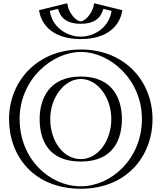

<svg xmlns="http://www.w3.org/2000/svg" viewBox="-20 -1144 992 1179"><path d="M263.5 -413C263.5 -536 331.5 -659 476.5 -659C622.5 -659 688.5 -536 688.5 -413C688.5 -290 626.5 -167 476.5 -167C322.5 -167 263.5 -290 263.5 -413ZM60.5 -413C60.5 -654 249.5 -840 476.5 -840C705.5 -840 891.5 -654 891.5 -413C891.5 -172 713.5 15 476.5 15C232.5 15 60.5 -172 60.5 -413ZM580.5 -1116C580.5 -1116 569.5 -1013 475.5 -1013C381.5 -1013 370.5 -1116 370.5 -1116L244.5 -1085C256.5 -978 346.5 -904 475.5 -904C604.5 -904 694.5 -978 706.5 -1085ZM248.5 -413C248.5 -286.1 311.4 -152 476.5 -152C637.7 -152 703.5 -285.9 703.5 -413C703.5 -540.4 633.6 -674 476.5 -674C320.5 -674 248.5 -540.5 248.5 -413ZM75.5 -413C75.5 -179.5 241.1 0 476.5 0C704.9 0 876.5 -179.7 876.5 -413C876.5 -646 697 -825 476.5 -825C257.9 -825 75.5 -645.9 75.5 -413ZM592.2 -1097.7 689.7 -1073.7C672.8 -981.7 593 -919 475.5 -919C357.4 -919 278 -982.8 261.3 -1073.7L358.8 -1097.7C366.5 -1067 393.3 -998 475.5 -998C558.3 -998 584.9 -1068.6 592.2 -1097.7ZM248.5 -413C248.5 -540.5 320.5 -674 476.5 -674C633.6 -674 703.5 -540.4 703.5 -413C703.5 -285.9 637.7 -152 476.5 -152C311.4 -152 248.5 -286.1 248.5 -413ZM75.5 -413C75.5 -645.9 257.9 -825 476.5 -825C697 -825 876.5 -646 876.5 -413C876.5 -179.7 704.9 0 476.5 0C241.1 0 75.5 -179.5 75.5 -413ZM592.2 -1097.7C584.9 -1068.6 558.3 -998 475.5 -998C393.3 -998 366.5 -1067 358.8 -1097.7L261.3 -1073.7C278 -982.8 357.4 -919 475.5 -919C593 -919 672.8 -981.7 689.7 -1073.7ZM263.5 -413C263.5 -290 322.6 -167 476.5 -167C626.4 -167 688.5 -290 688.5 -413C688.5 -536 622.5 -659 476.5 -659C331.5 -659 263.5 -536 263.5 -413ZM60.5 -413C60.5 -172 232.5 15 476.5 15C713.5 15 891.5 -172 891.5 -413C891.5 -654 705.5 -840 476.5 -840C249.5 -840 60.5 -654 60.5 -413ZM577.7 -1101.3 581.3 -1115.8 707 -1084.9 704.4 -1071C686 -970.9 598.5 -904 475.5 -904C351.8 -904 264.8 -972 246.6 -1071L244 -1084.9L369.7 -1115.8L373.3 -1101.3C380.7 -1072.2 404.1 -1013 475.5 -1013C547.4 -1013 570.7 -1073.6 577.7 -1101.3ZM223.5 -413C223.5 -296.2 267.5 -152 476.5 -152C681.7 -152 728.5 -296.1 728.5 -413C728.5 -530 677.8 -674 476.5 -674C276.2 -674 223.5 -530.1 223.5 -413ZM100.5 -413C100.5 -657.6 301.2 -825 476.5 -825C653.8 -825 851.5 -657.7 851.5 -413C851.5 -168.2 661.8 0 476.5 0C284 0 100.5 -168.1 100.5 -413ZM614.6 -1089.7 665.4 -1077.2C649.2 -973 557.3 -919 475.5 -919C393.4 -919 301.7 -973.6 285.6 -1077.2L336.4 -1089.7C344.4 -1064.7 361 -998 475.5 -998C590.5 -998 606.9 -1065.5 614.6 -1089.7ZM288.5 -413C288.5 -546.5 375.8 -659 476.5 -659C578.2 -659 663.5 -546.4 663.5 -413C663.5 -279.7 582.3 -167 476.5 -167C366.6 -167 288.5 -279.8 288.5 -413ZM35.5 -413C35.5 -183.4 189.6 15 476.5 15C756.6 15 916.5 -183.5 916.5 -413C916.5 -642.4 748.7 -840 476.5 -840C206.3 -840 35.5 -642.3 35.5 -413ZM552.4 -1099.1C543.4 -1063.4 504.7 -1013 475.5 -1013C446.7 -1013 407.9 -1061.9 398.6 -1099.1L392.4 -1123.9L219.8 -1081.4L221.4 -1072.7C237.9 -983.3 314.5 -904 475.5 -904C635.7 -904 712.9 -982.2 729.6 -1072.7L731.2 -1081.4L558.6 -1123.9Z"/></svg>

Font: Hussar Outliner
Style: Regular
Weight: 700
Foundry: Cannot Into Space Fonts
Version: Version 0.92